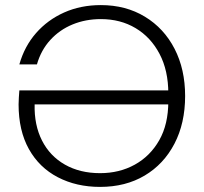

<svg xmlns="http://www.w3.org/2000/svg" viewBox="-20 -727 800 754"><path d="M641 -360Q641 -450 606.5 -515.5Q572 -581 512.5 -616.5Q453 -652 376 -652Q316 -652 265 -631Q214 -610 177.5 -570Q141 -530 125 -474H56Q76 -545 121.5 -597Q167 -649 232 -678Q297 -707 376 -707Q474 -707 549 -661.5Q624 -616 665.5 -535.5Q707 -455 707 -350Q707 -243 665 -162.5Q623 -82 548 -37.5Q473 7 373 7Q280 7 207 -31Q134 -69 93.5 -141.5Q53 -214 53 -317Q53 -330 54 -344Q55 -358 56 -372H654V-317H116Q114 -236 145 -175Q176 -114 235 -80.5Q294 -47 373 -47Q449 -47 509.5 -80.5Q570 -114 605.5 -176.5Q641 -239 641 -329Z"/></svg>

Font: Albert Sans Light
Style: Regular
Weight: 300
Designer: Andreas Rasmussen
Foundry: a.Foundry
Version: Version 1.025